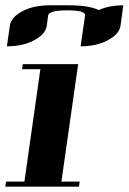

<svg xmlns="http://www.w3.org/2000/svg" viewBox="-20 -702 484 722"><path d="M0 0 2.9 -19H71.8L131.8 -441.9H63L65.9 -460.9H273.9L210.9 -19H279.8L276.9 0ZM5.9 -527.8 17.1 -605Q21.5 -637.2 64.9 -660.2Q106.9 -682.1 167 -682.1H235.8Q315.4 -682.1 351.1 -664.1Q390.6 -682.1 443.8 -682.1L433.1 -605Q428.7 -573.2 383.8 -549.8Q341.8 -527.8 283.2 -527.8L299.8 -644Q302.7 -663.1 232.9 -663.1Q164.1 -663.1 161.1 -644L155.8 -605Q151.4 -573.2 106.9 -549.8Q64.9 -527.8 5.9 -527.8Z"/></svg>

Font: Hjet
Style: Italic
Weight: 400
Designer: T. Christopher White
Version: Version 1.2